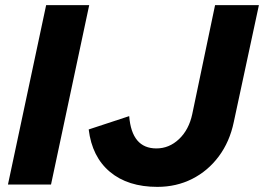

<svg xmlns="http://www.w3.org/2000/svg" viewBox="-20 -720 1030 749"><path d="M11 0 160 -700H328L179 0ZM594 9Q479 9 409 -49.5Q339 -108 326 -215L484 -267Q489 -204 515.5 -172.5Q542 -141 590 -141Q640 -141 678.5 -177.5Q717 -214 730 -275L819 -700H990L892 -244Q876 -167 833.5 -110Q791 -53 729.5 -22Q668 9 594 9Z"/></svg>

Font: Red Hat Text
Style: Italic
Weight: 300
Italic angle: -12°
Designer: Pentagram, MCKL
Foundry: Pentagram, MCKL
Version: Version 1.023